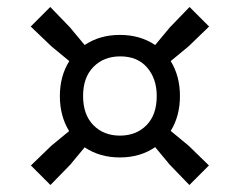

<svg xmlns="http://www.w3.org/2000/svg" viewBox="-20 -645 688 550"><path d="M124.5 -115 68.5 -171 127 -227.5 178 -269.5Q151.5 -312.5 151.5 -370Q151.5 -427 178.5 -470L127 -512.5L68 -569L124 -625L180.5 -566.5L222.5 -516Q265.5 -545 323.5 -545Q381.5 -545 424.5 -516L466.5 -566.5L523 -625L579 -569L520.5 -512.5L469 -470Q495.5 -427 495.5 -370Q495.5 -312.5 469 -270L520.5 -227.5L578.5 -171L522.5 -115L466 -173.5L424.5 -223.5Q381.5 -194 323.5 -194Q265.5 -194 222.5 -223L181.5 -173.5ZM323.5 -256.5Q370 -256.5 399.5 -286.2Q429 -316 429 -370Q429 -419.5 401.5 -451.5Q374 -483.5 324.5 -483.5Q277.5 -483.5 247.8 -453.5Q218 -423.5 218 -370Q218 -316.5 247.5 -286.5Q277 -256.5 323.5 -256.5Z"/></svg>

Font: Encode Sans Expanded Expanded Medium
Style: Regular
Weight: 500
Width: 7
Designer: Multiple Designers
Foundry: Impallari Type
Version: Version 3.000; ttfautohint (v1.8.3) -l 8 -r 50 -G 200 -x 14 